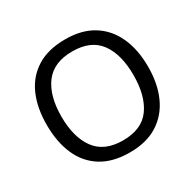

<svg xmlns="http://www.w3.org/2000/svg" viewBox="-159 -898 1099 1082"><g transform="rotate(-30 390.5 -357.5)"><path d="M720 -358Q720 -247 682.5 -164.5Q645 -82 572 -36Q499 10 391 10Q280 10 206.5 -36Q133 -82 97 -165Q61 -248 61 -359Q61 -469 97 -551Q133 -633 206.5 -679Q280 -725 392 -725Q499 -725 572 -679.5Q645 -634 682.5 -551.5Q720 -469 720 -358ZM156 -358Q156 -223 213 -145.5Q270 -68 391 -68Q513 -68 569 -145.5Q625 -223 625 -358Q625 -493 569 -569.5Q513 -646 392 -646Q271 -646 213.5 -569.5Q156 -493 156 -358Z"/></g></svg>

Font: Noto Sans Tai Tham
Style: Regular
Weight: 400
Designer: Monotype Design Team 2013. Revised by David WIlliams 2020
Foundry: Monotype Imaging Inc.
Version: Version 2.002